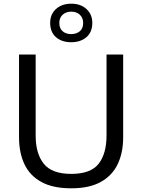

<svg xmlns="http://www.w3.org/2000/svg" viewBox="-20 -1008 770 1039"><path d="M365.5 11Q266 11 203.5 -23.5Q141 -58 112 -120Q83 -182 83 -265V-713H173V-274Q173 -177 216.8 -122Q260.5 -67 365.5 -67Q471 -67 513.8 -121.8Q556.5 -176.5 556.5 -275V-713H646.5V-265Q646.5 -182 617 -120Q587.5 -58 525.5 -23.5Q463.5 11 365.5 11ZM365 -779.5Q314.5 -779.5 283 -806.8Q251.5 -834 251.5 -884.5Q251.5 -931 283.2 -959.5Q315 -988 366 -988Q416.5 -988 448 -959Q479.5 -930 479.5 -884.5Q479.5 -834 447.8 -806.8Q416 -779.5 365 -779.5ZM365 -823.5Q393.5 -823.5 411.8 -838.8Q430 -854 430 -884Q430 -911.5 412 -928.2Q394 -945 366 -945Q337.5 -945 319.2 -928.5Q301 -912 301 -884Q301 -854 319 -838.8Q337 -823.5 365 -823.5Z"/></svg>

Font: Commissioner
Style: Regular
Weight: 400
Designer: Kostas Bartsokas
Foundry: Kostas Bartsokas
Version: Version 1.000; ttfautohint (v1.8.3)